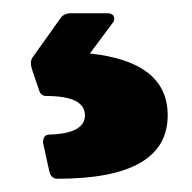

<svg xmlns="http://www.w3.org/2000/svg" viewBox="-20 -45 290 290"><path d="M87.5 -25H141.7Q152.5 -25 152.5 -16.7Q152.5 -13.3 151.7 -12.5L115.8 35.8Q233.3 48.3 233.3 129.2Q233.3 225 66.7 225Q56.7 225 54.2 212.5L45.8 174.2Q45.8 173.3 45.4 172.5Q45 171.7 45 170.8Q45 158.3 54.2 158.3Q108.3 156.7 108.3 129.2Q108.3 100 50 100Q41.7 100 39.2 91.7L29.2 62.5Q26.7 55 26.7 50.8Q26.7 45 29.2 41.7L70.8 -16.7Q75.8 -25 87.5 -25Z"/></svg>

Font: BoonTook Mon
Style: Regular
Weight: 400
Designer: Sungsit Sawaiwan
Foundry: FontUni
Version: Version 3.0